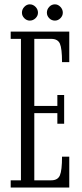

<svg xmlns="http://www.w3.org/2000/svg" viewBox="-20 -842 370 862"><path d="M28 0V-32.5H74V-667.5H28V-700H291V-563H258.5Q258.5 -624 249 -645.8Q239.5 -667.5 210 -667.5H134V-366.5H237.5V-415.5H268V-286.5H237.5V-334H134V-32.5H210Q239.5 -32.5 249 -55Q258.5 -77.5 258.5 -138.5H291V0ZM226.5 -749.5Q211.5 -749.5 201 -760.2Q190.5 -771 190.5 -785Q190.5 -800 201 -811.2Q211.5 -822.5 226.5 -822.5Q240.5 -822.5 251.2 -811.2Q262 -800 262 -785Q262 -771 251.2 -760.2Q240.5 -749.5 226.5 -749.5ZM113.5 -749.5Q100 -749.5 89.2 -760.2Q78.5 -771 78.5 -785Q78.5 -800 89.2 -811.2Q100 -822.5 113.5 -822.5Q128.5 -822.5 139.5 -811.2Q150.5 -800 150.5 -785Q150.5 -771 139.5 -760.2Q128.5 -749.5 113.5 -749.5Z"/></svg>

Font: Imbue 10pt Light
Style: Regular
Weight: 300
Designer: Tyler Finck
Foundry: Etcetera Type Company
Version: Version 1.102; ttfautohint (v1.8.3)